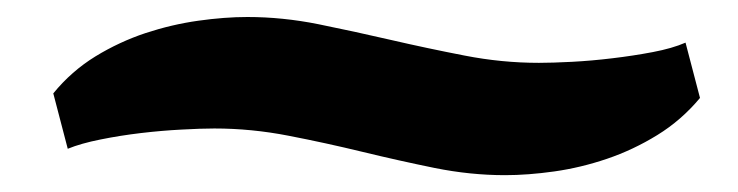

<svg xmlns="http://www.w3.org/2000/svg" viewBox="-20 -399 873 227"><path d="M43 -288.6Q64.5 -314.9 92.8 -332.3Q121.1 -349.6 152.1 -359.9Q183.1 -370.1 214.4 -374.5Q245.6 -378.9 272.5 -378.9Q314 -378.9 356.4 -370.4Q398.9 -361.8 442.1 -351.8Q485.4 -341.8 529.3 -333.3Q573.2 -324.7 617.2 -324.7Q632.8 -324.7 656 -325.9Q679.2 -327.1 703.9 -330.1Q728.5 -333 751.7 -337.4Q774.9 -341.8 790.5 -348.6L807.6 -283.2Q785.6 -256.8 757.1 -239.3Q728.5 -221.7 697.5 -211.2Q666.5 -200.7 635.3 -196.3Q604 -191.9 577.1 -191.9Q536.1 -191.9 493.9 -200.4Q451.7 -209 408.4 -219.5Q365.2 -230 321.3 -238.5Q277.3 -247.1 233.4 -247.1Q217.8 -247.1 194.6 -245.8Q171.4 -244.6 146.7 -241.7Q122.1 -238.8 98.9 -234.1Q75.7 -229.5 60.1 -223.1Z"/></svg>

Font: Asset
Style: Regular
Weight: 400
Designer: Riccardo De Franceschi
Foundry: Sorkin Type Co.
Version: Version 1.001